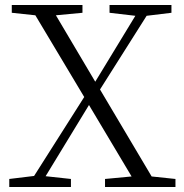

<svg xmlns="http://www.w3.org/2000/svg" viewBox="-20 -746 736 766"><path d="M263 0V-32L162 -43L335 -327L505 -42L399 -32V0H680V-32L585 -42L379 -389L565 -683L664 -695V-726H417V-695L520 -683L360 -420L203 -685L309 -695V-726H27V-695L121 -685L316 -359L116 -44L17 -32V0Z"/></svg>

Font: AllPunType Light
Style: Regular
Weight: 300
Version: 1.0